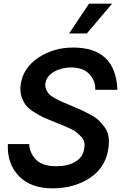

<svg xmlns="http://www.w3.org/2000/svg" viewBox="-20 -1020 681 1050"><path d="M467 -1000H593L455 -837H358ZM23 -232H139Q143 -181 178 -146Q213 -111 288 -111Q351 -111 392.5 -135.5Q434 -160 441 -209Q444 -228 440.5 -244Q437 -260 422.5 -274Q408 -288 398.5 -296.5Q389 -305 361 -318Q333 -331 324 -334.5Q315 -338 280 -352Q242 -367 220 -377Q198 -387 167.5 -406Q137 -425 122 -444Q107 -463 97.5 -492.5Q88 -522 93 -557Q106 -649 189.5 -704.5Q273 -760 380 -760Q613 -760 622 -529H501Q503 -578 469 -614.5Q435 -651 368 -651Q316 -651 274.5 -627Q233 -603 228 -562Q226 -545 233 -529.5Q240 -514 250 -504Q260 -494 283 -481.5Q306 -469 320 -463Q334 -457 365 -444Q369 -442 377 -439Q411 -425 429 -416.5Q447 -408 476.5 -392Q506 -376 521.5 -360.5Q537 -345 553 -323Q569 -301 573.5 -272.5Q578 -244 573 -211Q559 -105 472.5 -47.5Q386 10 267 10Q148 10 83 -57.5Q18 -125 23 -232Z"/></svg>

Font: Oakes Grotesk
Style: Bold Italic
Weight: 600
Italic angle: -8°
Designer: Samuel Oakes
Foundry: Samuel Oakes
Version: Version 1.000;PS 001.000;hotconv 1.0.88;makeotf.lib2.5.64775